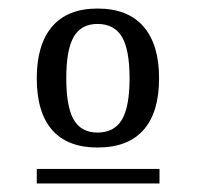

<svg xmlns="http://www.w3.org/2000/svg" viewBox="-20 -685 468 449"><path d="M66 -502Q66 -581 102 -623Q138 -665 208 -665Q279 -665 315.5 -623Q352 -581 352 -502Q352 -422 315.5 -381Q279 -340 208 -340Q138 -340 102 -381Q66 -422 66 -502ZM283 -502Q283 -569 265 -599Q247 -629 208 -629Q170 -629 152.5 -599Q135 -569 135 -502Q135 -435 152.5 -405Q170 -375 208 -375Q247 -375 265 -405Q283 -435 283 -502ZM66 -290H353V-256H66Z"/></svg>

Font: Caladea
Style: Regular
Weight: 400
Designer: Carolina Giovagnoli and Andres Torresi
Foundry: Carolina Giovagnoli & Andres Torresi
Version: Version 1.001